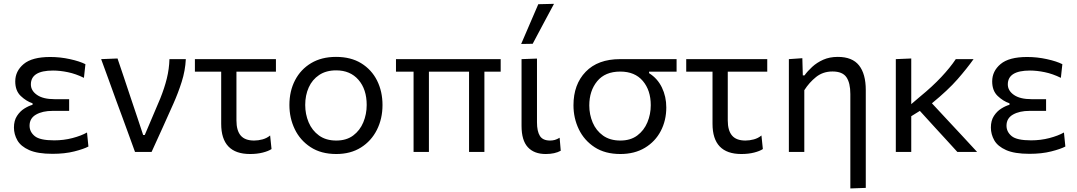

<svg xmlns="http://www.w3.org/2000/svg" viewBox="-20 -812 5756 1026"><path d="M260.5 10Q181 10 136 -10Q91 -30 72.8 -62.2Q54.5 -94.5 54.5 -130.5Q54.5 -167.5 70.8 -192.5Q87 -217.5 110.2 -232Q133.5 -246.5 154 -252V-260Q120.5 -271 91 -299Q61.5 -327 61.5 -377Q61.5 -432 106.5 -469.8Q151.5 -507.5 248.5 -507.5Q301.5 -507.5 353.8 -496Q406 -484.5 436.5 -469L428.5 -396Q385 -417.5 342.8 -426.2Q300.5 -435 263.5 -435Q145 -435 145 -361Q145 -327.5 177.8 -304.8Q210.5 -282 272 -282H349.5V-219.5H260.5Q207.5 -219.5 172.8 -199.8Q138 -180 138 -140.5Q138 -107.5 165.5 -84.8Q193 -62 269.5 -62Q320.5 -62 367.2 -74.2Q414 -86.5 445 -104L452.5 -29Q427 -15.5 376.8 -2.8Q326.5 10 260.5 10Z M701.5 0Q684.5 -47 667 -95Q649.5 -142.5 633 -188L600.5 -276Q581 -330.5 560.5 -386.5Q540 -442 520.5 -496L608 -499.5Q623 -454.5 641.5 -400.5Q659.5 -346 678.5 -289.5Q697 -233 715 -181L745 -90.5H753.5L836.5 -286Q859 -342 871.5 -392.8Q884 -443.5 885.5 -496H973Q970 -434.5 951 -374.8Q932 -315 907 -259Q878 -194.5 848.8 -129.2Q819.5 -64 790 0Z M1316 11Q1162 11 1162 -150.5V-429H1021.5V-496H1454.5V-429H1243.5V-168.5Q1243.5 -114.5 1266.2 -87.8Q1289 -61 1338 -61Q1360 -61 1383 -67.2Q1406 -73.5 1423.5 -88L1431 -15.5Q1414.5 -4.5 1384.5 3.2Q1354.5 11 1316 11Z M1777 11Q1695.5 11 1639.5 -25.8Q1583.5 -62.5 1555 -122Q1526.5 -181.5 1526.5 -251Q1526.5 -325.5 1556.8 -383.5Q1587 -441.5 1642.8 -474.8Q1698.5 -508 1775.5 -508Q1855 -508 1910.2 -474Q1965.5 -440 1994.8 -381.8Q2024 -323.5 2024 -251Q2024 -177.5 1994 -118Q1964 -58.5 1908.8 -23.8Q1853.5 11 1777 11ZM1777 -61Q1831.5 -61 1867.5 -88Q1903.5 -115 1921.5 -158.5Q1939.5 -202 1939.5 -251Q1939.5 -335 1895.5 -385.5Q1851.5 -436 1776.5 -436Q1722.5 -436 1685.5 -411.2Q1648.5 -386.5 1629.8 -344.8Q1611 -303 1611 -251Q1611 -202 1629.2 -158.5Q1647.5 -115 1684.5 -88Q1721.5 -61 1777 -61Z M2190 0V-429H2096V-496H2655.5V-429H2568.5V0H2486.5V-429H2272V0Z M2896 11Q2834 11 2800.5 -25.5Q2767 -62 2767 -139.5V-496L2849.5 -499V-158.5Q2849.5 -110.5 2865 -85.8Q2880.5 -61 2919.5 -61Q2932.5 -61 2944.5 -64.2Q2956.5 -67.5 2970.5 -76L2976.5 -6.5Q2945 11 2896 11ZM2765 -577Q2788 -630.5 2811 -684Q2834 -737 2856.5 -789.5L2940.5 -791.5Q2911.5 -737.5 2883 -684.2Q2854.5 -631 2826.5 -578Z M3295 11Q3213.5 11 3157.8 -25.2Q3102 -61.5 3073.2 -121Q3044.5 -180.5 3044.5 -249.5Q3044.5 -361 3109.8 -428.5Q3175 -496 3293.5 -496H3595.5V-429H3448.5V-421Q3493.5 -393 3517 -344.5Q3540.5 -296 3540.5 -238Q3540.5 -168.5 3511 -112Q3481.5 -55.5 3426.2 -22.2Q3371 11 3295 11ZM3295 -61Q3349.5 -61 3385.5 -88Q3421.5 -115 3439.5 -158.2Q3457.5 -201.5 3457.5 -250Q3457.5 -329.5 3415 -379.5Q3372.5 -429.5 3294.5 -429.5Q3213.5 -429.5 3171.2 -378Q3129 -326.5 3129 -248.5Q3129 -200 3147.2 -157Q3165.5 -114 3202.5 -87.5Q3239.5 -61 3295 -61Z M3941.5 11Q3787.5 11 3787.5 -150.5V-429H3647V-496H4080V-429H3869V-168.5Q3869 -114.5 3891.8 -87.8Q3914.5 -61 3963.5 -61Q3985.5 -61 4008.5 -67.2Q4031.5 -73.5 4049 -88L4056.5 -15.5Q4040 -4.5 4010 3.2Q3980 11 3941.5 11Z M4524 195V-309.5Q4524 -369 4503 -399.5Q4482 -430 4428.5 -430Q4378 -430 4341.2 -400.8Q4304.5 -371.5 4278 -330V0H4195.5V-496L4267.5 -501L4270 -409H4279Q4295 -431.5 4320 -454.5Q4345 -477.5 4379 -492.8Q4413 -508 4457 -508Q4534.5 -508 4570.5 -462.5Q4606.5 -417 4606.5 -330.5V192Z M4767 0V-496L4849.5 -499.5V-255.5L4897 -296Q4963 -350 5010.2 -400.5Q5057.5 -451 5087.5 -496H5182.5Q5147 -446 5096.8 -388.5Q5046.5 -331 4960 -260L5046 -167.5Q5081.5 -129.5 5122 -86Q5162 -42.5 5201.5 0H5096Q5065.5 -33.5 5036.5 -65.2Q5007.5 -97 4977 -130L4895.5 -219.5L4849.5 -191V0Z M5481 10Q5401.5 10 5356.5 -10Q5311.5 -30 5293.2 -62.2Q5275 -94.5 5275 -130.5Q5275 -167.5 5291.2 -192.5Q5307.5 -217.5 5330.8 -232Q5354 -246.5 5374.5 -252V-260Q5341 -271 5311.5 -299Q5282 -327 5282 -377Q5282 -432 5327 -469.8Q5372 -507.5 5469 -507.5Q5522 -507.5 5574.2 -496Q5626.5 -484.5 5657 -469L5649 -396Q5605.5 -417.5 5563.2 -426.2Q5521 -435 5484 -435Q5365.5 -435 5365.5 -361Q5365.5 -327.5 5398.2 -304.8Q5431 -282 5492.5 -282H5570V-219.5H5481Q5428 -219.5 5393.2 -199.8Q5358.5 -180 5358.5 -140.5Q5358.5 -107.5 5386 -84.8Q5413.5 -62 5490 -62Q5541 -62 5587.8 -74.2Q5634.5 -86.5 5665.5 -104L5673 -29Q5647.5 -15.5 5597.2 -2.8Q5547 10 5481 10Z"/></svg>

Font: Heraclito
Style: Regular
Weight: 400
Designer: Kostas Bartsokas (font) & Cristiano Sobral (main changes)
Foundry: Kostas Bartsokas (font) & Cristiano Sobral (main changes)
Version: Version 1.00;July 8, 2020;FontCreator 13.0.0.2655 64-bit